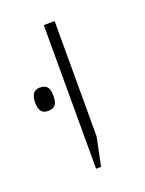

<svg xmlns="http://www.w3.org/2000/svg" viewBox="-105 -628 327 432"><g transform="rotate(-20 58.0 -412.0)"><path d="M52 -240H64L78 -308V-584H52ZM-26 -427C-26 -412 -22 -399 -5 -399C15 -399 18 -412 18 -427C18 -442 15 -455 -5 -455C-21 -455 -26 -442 -26 -427Z"/></g></svg>

Font: Noto Sans Hebrew Condensed Thin
Style: Regular
Weight: 100
Width: 3
Designer: Monotype Design Team
Foundry: Monotype Imaging Inc.
Version: Version 2.004